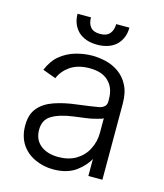

<svg xmlns="http://www.w3.org/2000/svg" viewBox="-111 -813 779 912"><g transform="rotate(15 278.0 -357.0)"><path d="M144 -5Q102 -25 78 -62Q54 -100 54 -152Q54 -208 81 -239Q107 -271 156 -288Q205 -305 266 -312Q336 -321 370 -327Q406 -335 406 -363V-376Q406 -432 373 -463Q342 -494 280 -494Q224 -494 186 -469Q149 -443 134 -406L69 -430Q89 -478 121 -504Q154 -531 195 -543Q237 -555 278 -555Q307 -555 344 -547Q380 -538 408 -518Q439 -496 456 -462Q475 -427 475 -370V2H406V-84H407Q390 -49 348 -17Q304 15 236 15Q187 15 144 -5ZM330 -69Q368 -92 386 -128Q406 -166 406 -209V-282Q401 -277 375 -271Q347 -263 319 -260Q277 -254 266 -253Q198 -244 160 -221Q123 -199 123 -150Q123 -101 157 -74Q190 -48 244 -48Q294 -48 330 -69ZM378 -643Q343 -611 284 -611Q226 -611 191 -643Q157 -677 157 -729H223Q223 -699 237 -682Q252 -664 284 -664Q317 -664 332 -682Q347 -700 347 -729H412Q412 -677 378 -643Z"/></g></svg>

Font: Sinter Normal
Style: Regular
Weight: 350
Foundry: Adobe & rsms
Version: Version 1.000